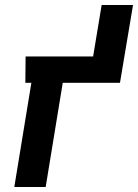

<svg xmlns="http://www.w3.org/2000/svg" viewBox="-20 -745 550 765"><path d="M37 0 105 -415H81L82 -520H351L385 -725H510L458 -415H230L162 0Z"/></svg>

Font: Iosevka Curly Slab Extrabold
Style: Italic
Weight: 800
Italic angle: -9°
Monospace: yes
Designer: Belleve Invis
Foundry: Belleve Invis
Version: Version 22.1.2; ttfautohint (v1.8.4)